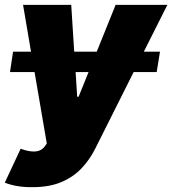

<svg xmlns="http://www.w3.org/2000/svg" viewBox="-47 -566 709 790"><path d="M86.9 204.1Q53.2 204.6 23.7 199.5Q-5.9 194.3 -27.3 185.5L38.1 45.9L40.5 46.9Q73.7 59.1 98.9 57.1Q124 55.2 138.7 34.2L145.5 24.4L95.2 -269.5H-5.9L6.8 -353.5H80.6L47.9 -545.9H246.1L258.3 -353.5H351.1L428.7 -545.9H641.6L544.9 -353.5H611.3L597.7 -269.5H502.9L344.7 45.9Q322.3 90.8 288.3 126.7Q254.4 162.6 205.1 183.3Q155.8 204.1 86.9 204.1ZM270.5 -168H276.4L317.4 -269.5H264.2Z"/></svg>

Font: Inter Tight Black
Style: Italic
Weight: 900
Italic angle: -9.39999°
Designer: Rasmus Andersson
Foundry: rsms
Version: Version 3.004; ttfautohint (v1.8.4.7-5d5b)